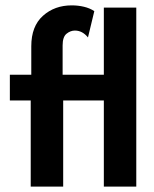

<svg xmlns="http://www.w3.org/2000/svg" viewBox="-20 -695 575 715"><path d="M94.4 0V-320.8H16.7V-416.7H96.5V-522.9Q96.5 -597.2 139.9 -636.1Q183.3 -675 247.2 -675Q270.8 -675 292.7 -669.8Q314.6 -664.6 331.2 -653.5L307.6 -555.6Q286.8 -581.2 259 -581.2Q242.4 -581.2 227.8 -569.4Q213.2 -557.6 213.2 -525.7V-416.7H366.7V-666.7H487.5V0H366.7V-320.8H215.3V0Z"/></svg>

Font: co2trust
Style: Bold
Weight: 700
Designer: Kristian Moeller
Foundry: Dicotype
Version: Version 1.000